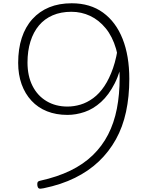

<svg xmlns="http://www.w3.org/2000/svg" viewBox="-20 -1139 932 1173"><path d="M418 -1119Q531 -1119 609.5 -1062Q688 -1005 729 -901.5Q770 -798 770 -657Q770 -549 750 -456Q730 -363 688 -287.5Q646 -212 584 -153Q522 -94 438 -52.5Q354 -11 247 11Q225 16 217.5 12Q210 8 208 -8Q207 -18 209.5 -25Q212 -32 226 -35Q330 -58 409.5 -96.5Q489 -135 546.5 -190.5Q604 -246 640.5 -317Q677 -388 694 -475Q711 -562 711 -664Q711 -765 689 -840.5Q667 -916 625.5 -966.5Q584 -1017 530.5 -1042Q477 -1067 416 -1067Q352 -1067 302 -1045.5Q252 -1024 218 -983.5Q184 -943 166 -885.5Q148 -828 148 -757Q148 -675 178.5 -614.5Q209 -554 264.5 -521Q320 -488 392 -488Q432 -488 472 -500Q512 -512 549.5 -539.5Q587 -567 617.5 -612.5Q648 -658 670.5 -722.5Q693 -787 704 -875L736 -807Q717 -701 681 -630Q645 -559 597.5 -516Q550 -473 497 -455Q444 -437 392 -437Q323 -437 267.5 -459Q212 -481 172.5 -523.5Q133 -566 112 -624.5Q91 -683 91 -755Q91 -840 113 -907.5Q135 -975 178 -1022.5Q221 -1070 281 -1094.5Q341 -1119 418 -1119Z"/></svg>

Font: Playwrite FR Moderne ExtraLight
Style: Regular
Weight: 250
Version: Version 1.002